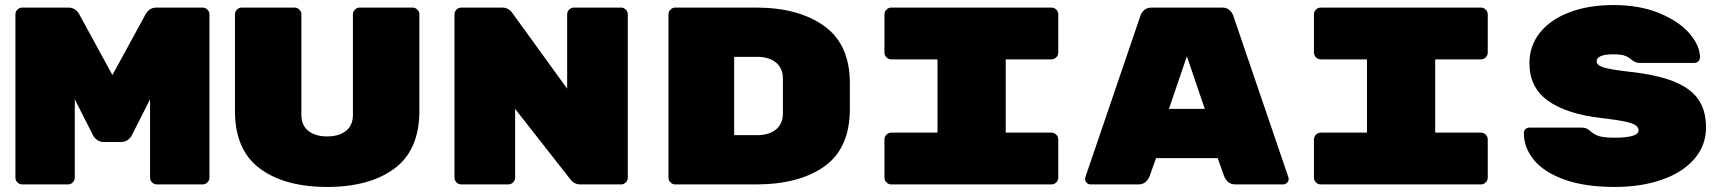

<svg xmlns="http://www.w3.org/2000/svg" viewBox="-20 -730 6840 760"><path d="M599 -700H782Q793 -700 801 -692Q809 -684 809 -673V-27Q809 -16 801 -8Q793 0 782 0H601Q590 0 582 -8Q574 -16 574 -27V-337L501 -193Q498 -186 487 -177Q476 -168 459 -168H391Q374 -168 363 -177Q352 -186 349 -193L276 -337V-27Q276 -16 268 -8Q260 0 249 0H68Q57 0 49 -8Q41 -16 41 -27V-673Q41 -684 49 -692Q57 -700 68 -700H251Q279 -700 294 -673L425 -433L556 -673Q571 -700 599 -700Z M910 -291V-673Q910 -684 918 -692Q926 -700 937 -700H1146Q1157 -700 1165 -692Q1173 -684 1173 -673V-275Q1173 -234 1200.5 -212Q1228 -190 1275 -190Q1322 -190 1349.5 -212Q1377 -234 1377 -275V-673Q1377 -684 1385 -692Q1393 -700 1404 -700H1613Q1624 -700 1632 -692Q1640 -684 1640 -673V-291Q1640 -136 1541.5 -63Q1443 10 1275 10Q1107 10 1008.5 -63Q910 -136 910 -291Z M2465 -673V-27Q2465 -16 2457 -8Q2449 0 2438 0H2277Q2253 0 2237 -21L2019 -299V-27Q2019 -16 2011 -8Q2003 0 1992 0H1806Q1795 0 1787 -8Q1779 -16 1779 -27V-673Q1779 -684 1787 -692Q1795 -700 1806 -700H1968Q1992 -700 2007 -680L2225 -379V-673Q2225 -684 2233 -692Q2241 -700 2252 -700H2438Q2449 -700 2457 -692Q2465 -684 2465 -673Z M3344 -401V-299Q3344 -143 3243.5 -71.5Q3143 0 2972 0H2653Q2642 0 2634 -8Q2626 -16 2626 -27V-673Q2626 -684 2634 -692Q2642 -700 2653 -700H2972Q3141 -700 3242.5 -627Q3344 -554 3344 -401ZM2977 -195Q3024 -195 3051.5 -217.5Q3079 -240 3079 -281V-419Q3079 -460 3051.5 -482.5Q3024 -505 2977 -505H2886V-195Z M3961 -205H4142Q4153 -205 4161 -197Q4169 -189 4169 -178V-27Q4169 -16 4161 -8Q4153 0 4142 0H3508Q3497 0 3489 -8Q3481 -16 3481 -27V-178Q3481 -189 3489 -197Q3497 -205 3508 -205H3691V-495H3508Q3497 -495 3489 -503Q3481 -511 3481 -522V-673Q3481 -684 3489 -692Q3497 -700 3508 -700H4142Q4153 -700 4161 -692Q4169 -684 4169 -673V-522Q4169 -511 4161 -503Q4153 -495 4142 -495H3961Z M4531 -34Q4518 0 4486 0H4297Q4288 0 4281.5 -6.5Q4275 -13 4275 -22L4276 -28L4494 -667Q4498 -680 4509 -690Q4520 -700 4539 -700H4817Q4836 -700 4847 -690Q4858 -680 4862 -667L5080 -28L5081 -22Q5081 -13 5074.5 -6.5Q5068 0 5059 0H4870Q4838 0 4825 -34L4800 -104H4556ZM4678 -507 4607 -299H4749Z M5661 -205H5842Q5853 -205 5861 -197Q5869 -189 5869 -178V-27Q5869 -16 5861 -8Q5853 0 5842 0H5208Q5197 0 5189 -8Q5181 -16 5181 -27V-178Q5181 -189 5189 -197Q5197 -205 5208 -205H5391V-495H5208Q5197 -495 5189 -503Q5181 -511 5181 -522V-673Q5181 -684 5189 -692Q5197 -700 5208 -700H5842Q5853 -700 5861 -692Q5869 -684 5869 -673V-522Q5869 -511 5861 -503Q5853 -495 5842 -495H5661Z M6733 -226Q6733 -154 6686.5 -100.5Q6640 -47 6558 -18.5Q6476 10 6371 10Q6254 10 6173 -19Q6092 -48 6052 -96.5Q6012 -145 6012 -203Q6012 -213 6018.5 -219Q6025 -225 6035 -225H6240Q6261 -225 6274 -212Q6291 -196 6312 -190.5Q6333 -185 6371 -185Q6466 -185 6466 -214Q6466 -226 6453.5 -234.5Q6441 -243 6409.5 -249.5Q6378 -256 6317 -263Q6180 -279 6107 -331.5Q6034 -384 6034 -480Q6034 -548 6075 -600Q6116 -652 6191.5 -681Q6267 -710 6367 -710Q6471 -710 6549 -677.5Q6627 -645 6668 -597Q6709 -549 6709 -503Q6709 -493 6702.5 -487Q6696 -481 6685 -481H6470Q6453 -481 6439 -493Q6428 -503 6413 -509Q6398 -515 6367 -515Q6300 -515 6300 -487Q6300 -472 6326 -463.5Q6352 -455 6430 -446Q6540 -434 6606.5 -407Q6673 -380 6703 -336Q6733 -292 6733 -226Z"/></svg>

Font: Rubik Mono One
Style: Regular
Weight: 400
Designer: Hubert and Fischer with Elvire Volk Leonovitch (Cyrillic Expansion: Cyreal)
Foundry: Hubert and Fischer with Elvire Volk Leonovitch
Version: Version 2.000